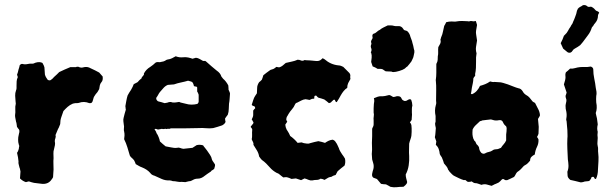

<svg xmlns="http://www.w3.org/2000/svg" viewBox="-20 -732 2491 778"><path d="M396 -422Q398 -406 391 -399Q386 -393 384.5 -386Q383 -379 382 -371Q380 -368 378.5 -365Q377 -362 375 -359Q371 -355 367.5 -350Q364 -345 361 -340Q359 -336 358 -331Q357 -326 355 -321Q354 -320 353.5 -318.5Q353 -317 352 -316Q351 -315 349.5 -315Q348 -315 347 -314H342Q320 -323 299 -315Q295 -314 292 -314Q289 -314 285 -314Q282 -313 279.5 -313Q277 -313 275 -312Q263 -307 254 -299Q245 -291 237 -282Q233 -270 228.5 -257.5Q224 -245 224 -230Q224 -229 223 -226.5Q222 -224 221 -222Q220 -218 218.5 -215.5Q217 -213 215 -209Q213 -203 210 -197Q207 -191 205 -185Q207 -178 204.5 -172Q202 -166 202 -160Q204 -151 202.5 -143.5Q201 -136 199 -128Q196 -119 196.5 -109.5Q197 -100 197 -91Q196 -80 196.5 -68Q197 -56 197 -45Q197 -38 196 -30Q195 -22 195 -14Q192 -8 190 -6Q183 5 173 9.5Q163 14 151 13Q143 12 134.5 11Q126 10 118 9Q114 8 108 6.5Q102 5 97 3Q93 4 90.5 4.5Q88 5 85 6Q72 2 61 -9Q62 -16 62 -23Q62 -30 63 -37Q62 -40 61.5 -44.5Q61 -49 59 -53Q58 -59 56 -65Q54 -71 55 -78Q54 -93 49 -113Q51 -115 52.5 -118.5Q54 -122 55 -125Q56 -128 56.5 -130.5Q57 -133 57 -136Q57 -138 58 -139.5Q59 -141 57 -143Q56 -146 55.5 -149.5Q55 -153 54 -156Q53 -166 54 -176Q55 -180 55.5 -183.5Q56 -187 57 -191Q59 -196 58.5 -202Q58 -208 53 -212Q52 -213 51.5 -214.5Q51 -216 49 -217Q48 -222 47.5 -228Q47 -234 45 -239Q44 -246 42.5 -252Q41 -258 41 -265Q43 -277 42 -288.5Q41 -300 44 -312Q44 -314 43.5 -317Q43 -320 43 -322Q42 -333 41.5 -344Q41 -355 45 -366Q47 -370 47 -375Q47 -380 47 -385Q47 -394 47.5 -402.5Q48 -411 52 -419Q52 -422 49 -429Q51 -434 52.5 -439.5Q54 -445 55 -450Q57 -455 58 -459.5Q59 -464 60 -468Q66 -474 71 -473Q81 -470 91.5 -472.5Q102 -475 112 -474Q115 -474 118 -475.5Q121 -477 124 -478Q141 -483 152 -477Q159 -465 160 -459Q161 -453 162 -430Q165 -419 173 -409Q175 -407 179.5 -406.5Q184 -406 186 -408Q190 -411 193 -413.5Q196 -416 199 -420Q205 -425 210.5 -430.5Q216 -436 220 -440Q231 -445 241.5 -450Q252 -455 265 -460H288L290 -461Q291 -461 291.5 -461.5Q292 -462 293 -461L296 -462Q308 -456 317 -459Q333 -464 348 -455Q357 -451 365 -447Q373 -443 382 -438Q385 -434 389 -430Q393 -426 396 -422Z M912 -353Q911 -343 910.5 -332.5Q910 -322 908 -312Q907 -302 907 -290.5Q907 -279 903 -267Q901 -264 898 -260.5Q895 -257 892 -252Q892 -248 892.5 -245Q893 -242 894 -238Q892 -233 888 -229.5Q884 -226 880 -224Q870 -221 861.5 -218Q853 -215 844 -213Q830 -211 815 -212.5Q800 -214 785 -213Q772 -213 757.5 -212.5Q743 -212 728 -212H672Q668 -209 663.5 -210Q659 -211 655 -209Q651 -211 646 -209.5Q641 -208 636 -210Q632 -209 628.5 -208.5Q625 -208 620 -207Q616 -208 613 -209.5Q610 -211 606 -208Q608 -205 610.5 -201.5Q613 -198 614 -193Q617 -189 619 -185Q621 -181 623 -176Q625 -172 626 -167.5Q627 -163 628 -159Q633 -154 639 -149Q645 -144 651 -139Q656 -138 661.5 -137Q667 -136 672 -135Q678 -134 684 -133Q690 -132 697 -133Q704 -135 710 -132.5Q716 -130 723 -129Q732 -130 741.5 -131Q751 -132 760 -133Q764 -136 768.5 -138.5Q773 -141 777 -144Q790 -147 803 -143Q806 -138 810.5 -133Q815 -128 819 -122Q825 -113 831 -104.5Q837 -96 839 -85Q841 -80 845 -75Q849 -70 851 -66Q852 -61 850.5 -57Q849 -53 848 -48Q844 -44 838 -41Q837 -41 836 -39Q835 -37 833 -36Q827 -32 821 -28Q815 -24 810 -20Q796 -8 781 -8Q775 -8 772 -7Q767 -6 762 -3Q757 0 751 2Q746 2 741 3.5Q736 5 731 6Q728 6 724 5.5Q720 5 716 5Q707 6 698 4Q689 2 680 2Q677 1 674 0Q671 -1 668 -1Q651 0 636 -6.5Q621 -13 606 -20Q594 -23 589 -31Q582 -39 573.5 -44.5Q565 -50 555 -54Q549 -56 543 -59.5Q537 -63 530 -67Q529 -71 527 -75Q525 -79 523 -83Q521 -86 517.5 -89Q514 -92 511 -95Q508 -98 506 -102Q501 -119 496 -135.5Q491 -152 483 -168Q484 -175 484.5 -182.5Q485 -190 483 -199Q482 -201 482 -204Q482 -207 482 -209Q482 -214 482.5 -217.5Q483 -221 482 -224Q481 -232 480 -240Q479 -248 481 -255Q483 -263 485 -271Q487 -279 490 -288Q489 -290 489 -294Q489 -298 488 -302Q490 -313 492 -324Q494 -335 497 -345Q500 -351 503.5 -356.5Q507 -362 511 -368Q518 -380 522 -391Q534 -397 536.5 -398.5Q539 -400 541 -403Q543 -406 554 -415Q553 -418 559 -424Q565 -430 563 -434Q572 -451 589 -461Q595 -465 600.5 -469.5Q606 -474 610 -478Q615 -481 619.5 -480.5Q624 -480 628 -480Q631 -481 634.5 -481.5Q638 -482 642 -483Q644 -484 647 -485Q650 -486 652 -488Q654 -489 656 -490Q658 -491 660 -491Q669 -492 677 -496Q685 -500 692 -504Q707 -498 723 -500Q733 -501 742.5 -499Q752 -497 760 -494L774 -498Q782 -497 789 -493Q796 -489 803 -485H812Q813 -484 814 -483.5Q815 -483 816 -482Q827 -472 837 -463.5Q847 -455 858 -446Q873 -436 877 -422Q881 -416 884 -413Q896 -403 905 -386Q905 -384 905.5 -380.5Q906 -377 906 -374Q905 -369 908 -364Q911 -359 912 -353ZM785 -320V-345Q785 -350 784 -351Q783 -354 781.5 -357Q780 -360 779 -361V-378L776 -381Q772 -381 766 -383Q764 -392 761 -397Q758 -401 753 -402Q748 -403 742 -405Q729 -401 714 -398Q699 -395 685 -390Q678 -389 672 -389Q666 -389 660 -388Q650 -384 642.5 -375.5Q635 -367 628 -359Q624 -354 621 -348Q618 -342 614 -337Q613 -336 613 -331Q616 -323 622 -321Q628 -320 634 -318Q640 -316 647 -314Q650 -315 652.5 -315Q655 -315 658 -316Q670 -321 678 -317Q686 -316 692.5 -317Q699 -318 706 -319Q712 -316 718.5 -315Q725 -314 731 -312Q744 -308 756 -308Q768 -308 780 -311Q785 -316 785 -320Z M1400 -412Q1395 -404 1391 -395.5Q1387 -387 1387 -376Q1379 -371 1372.5 -363Q1366 -355 1361 -346Q1357 -339 1353.5 -332.5Q1350 -326 1345 -319Q1344 -317 1341.5 -319Q1339 -321 1338 -324Q1338 -328 1334 -328Q1331 -328 1329 -325Q1327 -324 1325 -321.5Q1323 -319 1321 -317Q1320 -316 1317.5 -315.5Q1315 -315 1313 -314Q1309 -318 1304 -321.5Q1299 -325 1294 -329Q1288 -331 1282 -333Q1276 -335 1271 -336Q1267 -338 1268 -338Q1265 -340 1263 -343Q1261 -346 1256 -344Q1253 -341 1253.5 -338.5Q1254 -336 1253 -332Q1246 -332 1243 -331Q1241 -330 1239 -329Q1237 -328 1234 -327Q1231 -328 1227 -328.5Q1223 -329 1218 -330Q1209 -329 1200.5 -324.5Q1192 -320 1184 -316Q1178 -315 1175 -308Q1171 -298 1163 -289Q1155 -280 1149 -270Q1148 -268 1146 -264.5Q1144 -261 1142 -258Q1141 -255 1140.5 -252.5Q1140 -250 1140 -247Q1142 -241 1144 -239Q1142 -236 1140 -233Q1138 -230 1136 -227Q1137 -224 1137 -221Q1137 -218 1138 -216Q1141 -206 1146 -200Q1149 -196 1151 -191.5Q1153 -187 1156 -181Q1160 -178 1164 -175Q1168 -172 1172 -168Q1176 -164 1179.5 -160.5Q1183 -157 1186 -153Q1190 -154 1193.5 -154Q1197 -154 1202 -155Q1204 -154 1206.5 -153.5Q1209 -153 1211 -152Q1218 -151 1224.5 -150Q1231 -149 1237 -152Q1245 -154 1254 -156.5Q1263 -159 1270 -160Q1277 -159 1283.5 -157Q1290 -155 1297 -153Q1304 -158 1311.5 -161.5Q1319 -165 1328 -166Q1337 -163 1341 -155Q1345 -150 1347.5 -144Q1350 -138 1353 -132Q1355 -125 1358.5 -119Q1362 -113 1366 -107Q1369 -103 1372.5 -98Q1376 -93 1378 -89Q1381 -73 1376 -61Q1369 -56 1362 -50Q1355 -44 1348 -38Q1346 -34 1344 -30.5Q1342 -27 1340 -23Q1336 -22 1332 -20.5Q1328 -19 1324 -16Q1321 -15 1317.5 -14.5Q1314 -14 1310 -12Q1304 -8 1295 -3Q1288 -7 1279 -8Q1272 -3 1263 -3Q1254 -3 1246 -1Q1237 0 1229.5 -3.5Q1222 -7 1214 -9L1200 -2L1179 -9Q1175 -8 1170.5 -8Q1166 -8 1161 -7Q1157 -9 1152 -11Q1147 -13 1142 -14Q1139 -14 1135.5 -14Q1132 -14 1128 -13Q1122 -17 1119 -20Q1115 -23 1111 -26.5Q1107 -30 1102 -31Q1085 -40 1073 -54Q1066 -62 1058.5 -69.5Q1051 -77 1041 -84Q1036 -89 1030 -98Q1028 -111 1021 -122.5Q1014 -134 1007 -145Q1008 -152 1005 -157Q1002 -162 1000 -168Q1002 -176 1001.5 -185.5Q1001 -195 1002 -205Q1003 -210 996 -217Q996 -221 998.5 -222.5Q1001 -224 1002 -227Q1007 -230 1007 -237Q1005 -239 1003.5 -242.5Q1002 -246 1000 -248Q1002 -252 1004 -257Q1006 -262 1006 -266V-284Q1010 -290 1014 -293Q1014 -301 1008.5 -302Q1003 -303 1000 -307Q1007 -330 1009.5 -335.5Q1012 -341 1021 -354Q1022 -365 1022 -376Q1022 -387 1030 -399Q1032 -400 1035 -403Q1038 -406 1041 -409Q1043 -414 1044.5 -418.5Q1046 -423 1047 -427Q1053 -432 1059 -436.5Q1065 -441 1072 -446Q1074 -448 1076.5 -449Q1079 -450 1083 -451Q1088 -452 1092 -455Q1096 -458 1100 -461Q1102 -460 1105 -460Q1108 -460 1111 -459Q1119 -461 1125 -466Q1131 -471 1138 -477Q1150 -480 1162.5 -482.5Q1175 -485 1186 -490Q1193 -490 1199.5 -487Q1206 -484 1213 -488Q1215 -490 1218 -488Q1228 -488 1238.5 -487Q1249 -486 1259 -485Q1274 -483 1283 -492Q1284 -493 1285 -494Q1286 -495 1287 -496Q1289 -495 1291.5 -494Q1294 -493 1295 -492Q1320 -470 1352 -467Q1357 -467 1362 -465Q1367 -463 1371 -461L1392 -440Q1402 -432 1399 -420Q1399 -418 1399.5 -416Q1400 -414 1400 -412Z M1657 -534Q1660 -527 1659 -519.5Q1658 -512 1656 -505Q1655 -499 1652 -493.5Q1649 -488 1647 -483Q1643 -477 1638.5 -472Q1634 -467 1630 -462Q1627 -461 1625 -458.5Q1623 -456 1620 -454Q1613 -449 1598 -444.5Q1583 -440 1574 -440Q1569 -440 1566 -442Q1560 -442 1554 -442.5Q1548 -443 1543 -443Q1540 -445 1536.5 -447Q1533 -449 1531 -451Q1526 -453 1520.5 -453Q1515 -453 1510 -453Q1506 -456 1500.5 -458.5Q1495 -461 1490 -463L1484 -481Q1485 -489 1486 -498.5Q1487 -508 1484 -518Q1481 -520 1484 -523Q1487 -530 1484 -537Q1481 -544 1484 -551Q1485 -553 1485 -557Q1482 -563 1485 -568.5Q1488 -574 1490 -578Q1489 -581 1489 -584.5Q1489 -588 1489 -590Q1490 -591 1490.5 -592.5Q1491 -594 1493 -595Q1501 -597 1506.5 -602.5Q1512 -608 1519 -611Q1526 -617 1534.5 -621Q1543 -625 1551 -629Q1559 -629 1565 -629Q1571 -629 1577 -627Q1580 -626 1584 -626Q1588 -626 1592 -626Q1606 -628 1614 -615Q1616 -610 1621 -609Q1626 -608 1630 -606Q1640 -597 1643 -583Q1645 -577 1647.5 -571Q1650 -565 1651 -559Q1653 -553 1654.5 -546.5Q1656 -540 1657 -534ZM1651 -304Q1649 -298 1649 -290.5Q1649 -283 1649 -275Q1650 -268 1649 -260.5Q1648 -253 1648 -246L1641 -236Q1646 -231 1647 -225Q1648 -219 1648 -212Q1648 -205 1648 -197.5Q1648 -190 1647 -182Q1646 -175 1643 -167Q1640 -159 1638 -150Q1638 -140 1637.5 -126.5Q1637 -113 1638 -100Q1639 -81 1636 -61.5Q1633 -42 1624 -25Q1624 -17 1626 -9.5Q1628 -2 1630 6Q1630 7 1629 8.5Q1628 10 1628 12Q1623 19 1616 24Q1615 24 1614 25H1610Q1599 25 1587.5 26.5Q1576 28 1562 25Q1558 23 1553.5 20Q1549 17 1544 15Q1540 15 1534.5 14.5Q1529 14 1524 13Q1516 4 1508 -6Q1505 -8 1501 -9Q1497 -10 1493 -12Q1486 -17 1488 -28Q1490 -39 1493 -47Q1496 -60 1492 -72L1488 -86Q1488 -94 1487 -101Q1486 -108 1487 -115Q1488 -125 1487.5 -134Q1487 -143 1487 -153Q1488 -167 1488 -180.5Q1488 -194 1488 -207Q1488 -212 1489 -213Q1494 -221 1494 -228.5Q1494 -236 1494 -244Q1493 -252 1494.5 -260.5Q1496 -269 1494 -276Q1494 -285 1494 -293.5Q1494 -302 1495 -311Q1496 -316 1496.5 -321.5Q1497 -327 1495 -334Q1504 -338 1510.5 -340Q1517 -342 1523 -342Q1527 -342 1531.5 -342Q1536 -342 1540 -343Q1550 -345 1557 -347Q1562 -346 1565.5 -343.5Q1569 -341 1573 -339Q1580 -339 1587 -342Q1594 -343 1599.5 -341Q1605 -339 1608 -331Q1609 -330 1609.5 -329Q1610 -328 1611 -327L1618 -323Q1625 -322 1630 -325.5Q1635 -329 1640 -330Q1646 -330 1647 -325Q1650 -318 1651 -304Z M2168 -265Q2167 -261 2164.5 -257.5Q2162 -254 2160 -250L2163 -218Q2163 -211 2162.5 -204.5Q2162 -198 2162 -190Q2161 -186 2159.5 -183.5Q2158 -181 2156 -177Q2158 -175 2159.5 -172Q2161 -169 2162 -167Q2163 -151 2156 -137Q2149 -123 2147 -106Q2139 -102 2133.5 -96.5Q2128 -91 2128 -81Q2124 -76 2119 -71Q2114 -66 2108 -63Q2107 -62 2103 -60Q2097 -53 2090.5 -46.5Q2084 -40 2076 -35Q2072 -31 2069.5 -25.5Q2067 -20 2063 -15Q2056 -11 2048.5 -8Q2041 -5 2035 -2Q2028 -1 2025 -3.5Q2022 -6 2018 -7Q2014 -6 2010.5 -1.5Q2007 3 2000 8Q1999 9 1995.5 10Q1992 11 1989 13Q1985 14 1981 16.5Q1977 19 1972 21Q1962 18 1952 15.5Q1942 13 1931 17Q1924 15 1918 12.5Q1912 10 1905 10Q1900 10 1891 3Q1887 5 1878 5Q1873 5 1869.5 0.5Q1866 -4 1860 -2Q1850 -5 1840.5 -9.5Q1831 -14 1823 -18Q1816 -21 1811 -26.5Q1806 -32 1801 -37Q1800 -39 1799 -40.5Q1798 -42 1796 -44Q1794 -52 1789 -58Q1784 -64 1779 -70Q1776 -81 1772 -90Q1771 -94 1767.5 -98.5Q1764 -103 1762 -108Q1761 -119 1757.5 -128.5Q1754 -138 1746 -145Q1747 -149 1747 -152Q1747 -155 1748 -159Q1746 -166 1742 -176Q1744 -184 1744.5 -193.5Q1745 -203 1746 -213Q1745 -219 1743.5 -225.5Q1742 -232 1745 -239V-262Q1740 -285 1746 -306Q1749 -314 1747 -325Q1747 -345 1747.5 -365.5Q1748 -386 1746 -406Q1745 -408 1746 -409Q1748 -423 1748 -437.5Q1748 -452 1748 -467Q1748 -469 1748 -471.5Q1748 -474 1749 -475Q1753 -482 1753.5 -489.5Q1754 -497 1754 -504Q1756 -512 1755.5 -521.5Q1755 -531 1756 -541Q1760 -547 1763.5 -554.5Q1767 -562 1765 -570V-574Q1767 -576 1767 -578.5Q1767 -581 1768 -582Q1773 -593 1775 -604.5Q1777 -616 1780 -627Q1784 -633 1788 -642Q1799 -645 1810 -645Q1815 -645 1820 -644.5Q1825 -644 1829 -645Q1840 -647 1851.5 -647Q1863 -647 1875 -646Q1878 -645 1881.5 -645.5Q1885 -646 1888 -647Q1892 -647 1895.5 -646Q1899 -645 1902 -646Q1904 -646 1905.5 -646.5Q1907 -647 1908 -647Q1909 -643 1910.5 -639.5Q1912 -636 1913 -631Q1910 -615 1909 -607Q1908 -599 1909.5 -591.5Q1911 -584 1913 -568Q1911 -555 1909 -542.5Q1907 -530 1911 -516Q1908 -499 1909 -483Q1909 -470 1908.5 -457Q1908 -444 1905 -431Q1907 -426 1903.5 -422.5Q1900 -419 1898 -414Q1898 -405 1896 -395.5Q1894 -386 1892 -376Q1891 -371 1890.5 -365Q1890 -359 1888 -353Q1888 -352 1890 -351.5Q1892 -351 1892 -350Q1904 -355 1912 -364Q1920 -373 1925 -384Q1936 -387 1946 -391Q1956 -395 1966 -402Q1970 -401 1974.5 -400Q1979 -399 1983 -400Q1988 -400 1991.5 -399.5Q1995 -399 1999 -399Q2010 -399 2019 -396Q2028 -393 2038 -390Q2049 -386 2060 -381.5Q2071 -377 2082 -374Q2091 -373 2098 -362Q2100 -358 2103.5 -354Q2107 -350 2112 -347Q2120 -343 2126 -336Q2132 -329 2138 -321Q2140 -319 2148 -315Q2153 -304 2160 -291.5Q2167 -279 2168 -265ZM2033 -213Q2032 -215 2032 -217Q2032 -219 2030 -221Q2022 -227 2018 -237Q2014 -247 2002 -245Q1988 -242 1977 -246Q1971 -248 1968 -248Q1959 -247 1950.5 -246Q1942 -245 1934 -244Q1932 -243 1930 -242Q1928 -241 1925 -241Q1918 -234 1909 -226Q1900 -218 1895 -207Q1894 -194 1894.5 -187Q1895 -180 1898 -170Q1899 -169 1900 -166.5Q1901 -164 1902 -162Q1907 -159 1908.5 -153Q1910 -147 1915 -144Q1917 -142 1918.5 -139.5Q1920 -137 1921 -135Q1922 -121 1931 -112Q1933 -111 1934.5 -110.5Q1936 -110 1937 -109Q1945 -109 1948 -112Q1954 -115 1961.5 -116.5Q1969 -118 1975 -122Q1981 -127 1989.5 -127Q1998 -127 2005 -131Q2006 -131 2010 -133Q2015 -141 2021 -147.5Q2027 -154 2031 -163V-187Q2032 -193 2032.5 -200Q2033 -207 2033 -213Z M2408 -681Q2407 -678 2405 -675Q2403 -672 2403 -668Q2403 -652 2392 -639Q2387 -634 2383 -626Q2380 -624 2378 -620Q2373 -603 2362.5 -589.5Q2352 -576 2342 -562Q2340 -559 2337 -556Q2334 -553 2331 -549Q2322 -542 2309 -535Q2303 -532 2300 -526.5Q2297 -521 2292 -519Q2284 -517 2279 -521L2262 -535L2252 -557Q2260 -572 2265 -587Q2266 -588 2267 -589Q2268 -590 2269 -591Q2277 -598 2281.5 -607Q2286 -616 2292 -624Q2294 -629 2297.5 -633.5Q2301 -638 2302 -643Q2304 -648 2306.5 -653Q2309 -658 2310 -662Q2313 -670 2315 -676Q2317 -682 2318 -689Q2319 -691 2320 -692.5Q2321 -694 2321 -696Q2326 -702 2331.5 -704.5Q2337 -707 2342 -711Q2353 -713 2359 -707Q2362 -704 2366.5 -704Q2371 -704 2375 -705Q2385 -701 2392 -692Q2395 -688 2399.5 -687Q2404 -686 2408 -681ZM2404 -112Q2406 -96 2405 -79Q2404 -62 2403 -45Q2403 -24 2395 -7Q2390 -6 2388.5 -10.5Q2387 -15 2383 -16Q2382 -15 2380 -15Q2378 -15 2377 -14Q2376 -10 2374 -7Q2372 -4 2370 -1Q2367 2 2364 2Q2359 3 2354 3Q2349 3 2345 5Q2341 6 2338.5 6.5Q2336 7 2333 7Q2322 4 2311 1.5Q2300 -1 2291 -3Q2281 -11 2280 -19Q2279 -27 2279 -36Q2284 -49 2283.5 -61.5Q2283 -74 2281 -86Q2280 -107 2279 -128.5Q2278 -150 2279 -170Q2280 -179 2279.5 -187.5Q2279 -196 2279 -205Q2278 -213 2277.5 -222Q2277 -231 2276 -240Q2275 -243 2274.5 -246Q2274 -249 2275 -253Q2278 -269 2273 -288Q2272 -291 2272 -297Q2271 -304 2272.5 -310Q2274 -316 2275 -322Q2276 -328 2273.5 -333.5Q2271 -339 2272 -345Q2273 -347 2274 -350Q2275 -353 2276 -357Q2271 -372 2265 -390Q2266 -395 2268 -400.5Q2270 -406 2271 -413Q2272 -419 2271 -425.5Q2270 -432 2273 -439Q2277 -442 2281.5 -446Q2286 -450 2290 -454Q2300 -453 2310 -456Q2320 -459 2330 -460Q2341 -461 2351 -460.5Q2361 -460 2371 -462H2375Q2377 -461 2378.5 -460Q2380 -459 2382 -457Q2384 -453 2384 -451Q2384 -432 2388 -413.5Q2392 -395 2394 -377Q2396 -369 2397 -360Q2398 -351 2396 -343Q2395 -331 2396 -317Q2401 -293 2394 -274Q2395 -268 2396.5 -262.5Q2398 -257 2399 -252Q2400 -246 2400.5 -240.5Q2401 -235 2402 -229V-227Q2398 -211 2402 -198Q2401 -191 2401 -185Q2401 -179 2402 -173Q2402 -164 2401 -156.5Q2400 -149 2402 -140Q2404 -133 2403.5 -126.5Q2403 -120 2404 -112Z"/></svg>

Font: Daruma Drop One
Style: Regular
Weight: 400
Designer: Maniackers Design
Version: Version 1.000